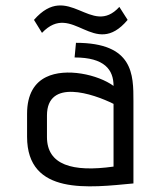

<svg xmlns="http://www.w3.org/2000/svg" viewBox="-20 -664 538 695"><path d="M463 -298C463 -394 463 -509 255 -509L250 -456C359 -456 391 -411 391 -353C335 -394 218 -420 147 -385C106 -365 78 -324 78 -252V-169C78 45 304 15 463 0ZM391 -61C242 -40 150 -67 150 -168V-246C150 -381 317 -325 391 -288ZM412 -639C310 -527 228 -735 103 -592L132 -545C243 -662 320 -447 442 -592Z"/></svg>

Font: Advent Pro
Style: Medium
Weight: 500
Designer: Andreas Kalpakidis
Foundry: Andreas Kalpakidis
Version: Version 2.002 2008